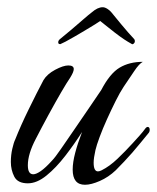

<svg xmlns="http://www.w3.org/2000/svg" viewBox="-20 -508 434 531"><path d="M215 3Q181 3 181 -39Q181 -59 188 -85.5Q195 -112 207 -143Q186 -110 160.5 -77Q135 -44 108.5 -22.5Q82 -1 57 -1Q29 -1 19.5 -19.5Q10 -38 10 -60Q10 -79 14 -96.5Q18 -114 22 -122Q37 -160 59.5 -206Q82 -252 100 -286Q110 -303 132.5 -315Q155 -327 169 -327Q184 -327 184 -317Q184 -309 174 -293Q165 -280 149 -252.5Q133 -225 114.5 -191Q96 -157 79 -124Q57 -82 57 -51Q57 -26 72 -26Q80 -26 93 -35Q106 -44 124 -64Q132 -72 148.5 -96Q165 -120 186 -150.5Q207 -181 227 -210.5Q247 -240 260 -259Q284 -305 311 -321Q338 -337 375 -337Q365 -332 351 -311Q337 -290 322 -268Q312 -253 300 -229Q288 -205 276 -178.5Q264 -152 255.5 -129Q247 -106 244 -93Q239 -71 239 -58Q239 -34 251 -34Q255 -34 261 -37Q283 -48 305 -69Q327 -90 347 -112Q357 -123 366 -133Q375 -143 383 -154Q386 -157 388 -157Q394 -157 394 -149Q394 -143 390 -139Q369 -113 346 -86Q324 -61 300 -37Q280 -18 256 -7.5Q232 3 215 3ZM146 -386Q141 -386 141 -391Q141 -396 146 -400Q161 -412 178 -426.5Q195 -441 210.5 -454.5Q226 -468 234 -474Q250 -488 264 -488Q270 -488 277 -483.5Q284 -479 288 -474Q296 -464 315.5 -440.5Q335 -417 351 -400Q353 -398 353 -394Q353 -390 350 -387.5Q347 -385 345 -386Q343 -387 333 -393Q323 -399 312 -407Q301 -415 296 -419Q290 -424 279 -432.5Q268 -441 257 -450Q244 -441 229.5 -432.5Q215 -424 207 -419Q200 -415 186.5 -407Q173 -399 161.5 -393Q150 -387 147 -386Z"/></svg>

Font: Birthstone
Style: Regular
Weight: 400
Designer: Robert E. Leuschke
Foundry: Robert E. Leuschke
Version: Version 1.013; ttfautohint (v1.8.3)